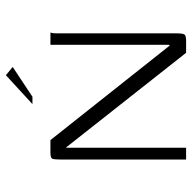

<svg xmlns="http://www.w3.org/2000/svg" viewBox="-20 -631 651 651"><g transform="rotate(-90 305.5 -305.5)"><path d="M90 0V-423Q90 -448 93 -454Q96 -460 113 -460H156L477 -55L479 -59V-460H521Q520 -459 519 -453.5Q518 -448 518 -442Q518 -436 518 -430V-35Q518 -11 514 -5.5Q510 0 492 0H452L131 -407L130 -405V0ZM278 -521 376 -611 404 -588 303 -521Z"/></g></svg>

Font: Genos Thin Light
Style: Regular
Weight: 300
Version: Version 1.010